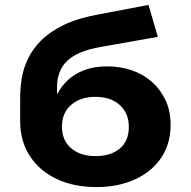

<svg xmlns="http://www.w3.org/2000/svg" viewBox="-20 -750 776 781"><path d="M372 11Q281 11 211.5 -21.5Q142 -54 102 -114.5Q62 -175 62 -258V-352Q62 -390 68.5 -431Q75 -472 94 -511.5Q113 -551 148 -586Q183 -621 239.5 -648.5Q296 -676 379 -691L584 -730L622 -600L389 -559Q297 -543 254.5 -503.5Q212 -464 212 -395V-369H214Q230 -400 257 -425Q284 -450 323.5 -465Q363 -480 416 -480Q469 -480 516 -464Q563 -448 598 -417Q633 -386 653.5 -342Q674 -298 674 -243Q674 -165 635.5 -108Q597 -51 528.5 -20Q460 11 372 11ZM369 -115Q430 -115 467 -145.5Q504 -176 504 -234Q504 -290 467 -323Q430 -356 368 -356Q307 -356 269.5 -323.5Q232 -291 232 -235Q232 -179 269.5 -147Q307 -115 369 -115Z"/></svg>

Font: Nunito Sans 7pt SemiExpanded ExtraBold
Style: Regular
Weight: 800
Width: 6
Designer: Vernon Adams
Foundry: Vernon Adams
Version: Version 3.101;gftools[0.9.27]